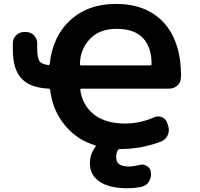

<svg xmlns="http://www.w3.org/2000/svg" viewBox="-20 -784 1040 1000"><path d="M646.5 196.3Q644.5 196.3 641.6 196.3Q548.8 196.3 499 162.1Q448.2 127.9 448.2 66.4Q448.2 18.6 477.5 -19.5Q482.4 -25.4 475.6 -27.3Q383.8 -53.7 320.3 -128.9Q254.9 -206.1 241.2 -314.5Q241.2 -322.3 233.4 -322.3Q138.7 -327.1 94.7 -372.1Q46.9 -419.9 46.9 -525.4V-559.6Q46.9 -583 64 -600.1Q81.1 -617.2 104.5 -617.2H116.2Q139.6 -617.2 156.7 -600.1Q173.8 -583 173.8 -559.6V-529.3Q173.8 -477.5 188.5 -461.9Q201.2 -449.2 231.4 -445.3Q238.3 -444.3 239.3 -452.1Q246.1 -519.5 270.5 -573.2Q296.9 -632.8 343.3 -676.3Q389.6 -719.7 449.7 -741.7Q509.8 -763.7 584 -763.7Q663.1 -763.7 725.6 -739.3Q788.1 -714.8 833 -666Q877.9 -617.2 900.4 -546.9Q922.9 -478.5 922.9 -388.7Q922.9 -383.8 921.9 -378.9Q921.9 -354.5 903.8 -338.4Q885.7 -322.3 860.4 -322.3H404.3Q397.5 -322.3 398.4 -314.5Q409.2 -238.3 464.8 -191.4Q526.4 -140.6 630.9 -140.6Q710 -140.6 782.2 -172.9Q793 -177.7 803.7 -177.7Q813.5 -177.7 823.2 -173.8Q843.8 -165 850.6 -144.5L856.4 -127Q859.4 -116.2 859.4 -106.4Q859.4 -92.8 853.5 -80.1Q843.8 -57.6 821.3 -47.9Q718.8 -7.8 606.4 -7.8Q597.7 -7.8 594.7 -2.9Q585 11.7 585 33.2Q585 59.6 600.6 71.3Q616.2 83 650.4 83Q676.8 83 705.1 75.2Q711.9 73.2 719.7 73.2Q732.4 73.2 744.1 80.1Q762.7 90.8 765.6 111.3V114.3Q766.6 119.1 766.6 124Q766.6 144.5 755.9 161.1Q743.2 182.6 718.8 188.5Q682.6 196.3 646.5 196.3ZM762.7 -443.4Q769.5 -443.4 769.5 -450.2Q769.5 -538.1 724.6 -585.9Q679.7 -633.8 586.9 -633.8Q499 -633.8 449.2 -582Q396.5 -526.4 396.5 -449.2Q396.5 -443.4 403.3 -443.4Z"/></svg>

Font: Rounded Mgen+ 1m bold
Style: Bold
Weight: 700
Designer: [Source Han Sans]
Ryoko NISHIZUKA  (kana & ideographs); Paul D. Hunt (Latin, Greek & Cyrillic); Wenlong ZHANG  (bopomofo
Version: Version 1.059.20150602